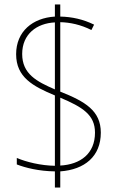

<svg xmlns="http://www.w3.org/2000/svg" viewBox="-20 -779 545 857"><path d="M225 -14V58H249V-14C358 -22 430 -81 430 -187C430 -285 360 -326 249 -370V-680C293 -679 340 -669 388 -645L400 -669C351 -693 301 -704 249 -705V-759H225V-705C126 -699 52 -639 52 -537C52 -434 127 -394 225 -353V-39C162 -40 97 -56 55 -74V-45C94 -30 153 -15 225 -14ZM225 -679V-380C144 -415 79 -449 79 -538C79 -627 144 -675 225 -679ZM249 -40V-343C348 -301 404 -267 404 -187C404 -93 339 -45 249 -40Z"/></svg>

Font: Noto Sans Gujarati UI SemiCondensed Thin
Style: Regular
Weight: 100
Width: 4
Designer: Jelle Bosma - Monotype Design Team, Universal Thirst
Foundry: Monotype Imaging Inc.
Version: Version 2.106